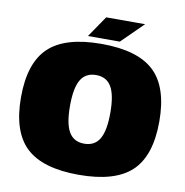

<svg xmlns="http://www.w3.org/2000/svg" viewBox="-94 -960 1030 1069"><g transform="rotate(10 421.0 -425.0)"><path d="M123 -632Q216 -720 421 -720Q626 -720 719 -632Q812 -544 812 -350Q812 -156 719 -68Q626 20 421 20Q216 20 123 -68Q30 -156 30 -350Q30 -544 123 -632ZM507.5 -497.5Q480 -544 421 -544Q362 -544 334.5 -497.5Q307 -451 307 -350Q307 -249 334.5 -202.5Q362 -156 421 -156Q480 -156 507.5 -202.5Q535 -249 535 -350Q535 -451 507.5 -497.5ZM338 -750 420 -870H640L518 -750Z"/></g></svg>

Font: Fivo Sans Modern ExtBlk
Style: Regular
Weight: 950
Designer: Alexander Slobzheninov
Foundry: Alexander Slobzheninov
Version: 1.0